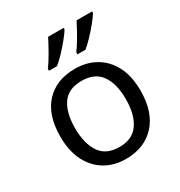

<svg xmlns="http://www.w3.org/2000/svg" viewBox="-181 -893 967 1029"><g transform="rotate(-30 302.5 -378.0)"><path d="M551 -269Q551 -136 483.5 -63Q416 10 301 10Q230 10 174.5 -22.5Q119 -55 87 -117.5Q55 -180 55 -269Q55 -402 121.5 -474Q188 -546 304 -546Q376 -546 432 -513.5Q488 -481 519.5 -419.5Q551 -358 551 -269ZM146 -269Q146 -174 183.5 -118.5Q221 -63 303 -63Q384 -63 422 -118.5Q460 -174 460 -269Q460 -364 422 -418Q384 -472 302 -472Q220 -472 183 -418Q146 -364 146 -269ZM538 -766V-756Q527 -738 504 -709.5Q481 -681 454 -652.5Q427 -624 405 -606H355V-618Q369 -637 385 -663Q401 -689 416 -716.5Q431 -744 442 -766ZM362 -766V-756Q351 -738 328 -709.5Q305 -681 278 -652.5Q251 -624 229 -606H179V-618Q200 -646 224.5 -689Q249 -732 266 -766Z"/></g></svg>

Font: Apis
Style: Regular
Weight: 400
Designer: Monotype Design Team
Foundry: Monotype Imaging Inc.
Version: Version 2.000; build 0001